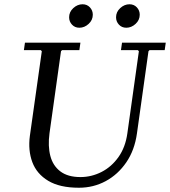

<svg xmlns="http://www.w3.org/2000/svg" viewBox="-20 -870 797 900"><path d="M552 -670H757L752 -635H681L676 -630L622 -245Q611 -166 572 -109Q533 -52 475.5 -21Q418 10 350 10Q260 10 206 -22.5Q152 -55 131.5 -110Q111 -165 120 -233L176 -630L171 -635H92L97 -670H357L352 -635H271L266 -630L212 -245Q204 -185 216 -139Q228 -93 263 -66.5Q298 -40 357 -40Q409 -40 456 -64Q503 -88 535.5 -134Q568 -180 577 -245L631 -630L626 -635H547ZM352 -740Q331 -740 317.5 -754.5Q304 -769 304 -789Q304 -814 323.5 -832Q343 -850 367 -850Q388 -850 401.5 -835.5Q415 -821 415 -801Q415 -776 395.5 -758Q376 -740 352 -740ZM572 -740Q551 -740 537.5 -754.5Q524 -769 524 -789Q524 -814 543.5 -832Q563 -850 587 -850Q608 -850 621.5 -835.5Q635 -821 635 -801Q635 -776 615.5 -758Q596 -740 572 -740Z"/></svg>

Font: Brygada 1918
Style: Italic
Weight: 400
Italic angle: -8°
Designer: Mateusz Machalski | Borys Kosmynka | Przemek Hoffer
Foundry: NIEPODLEGLA 2018
Version: Version 3.006